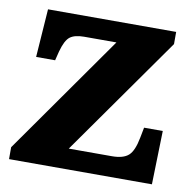

<svg xmlns="http://www.w3.org/2000/svg" viewBox="-66 -602 667 667"><g transform="rotate(10 268.0 -268.0)"><path d="M8 0V-42L305 -464H191Q158 -464 141.5 -451.5Q125 -439 114 -398L106 -366H39L51 -536H503V-493L206 -72H358Q398 -72 416.5 -88.5Q435 -105 444 -153L451 -189H517L512 0Z"/></g></svg>

Font: Noto Serif Hebrew ExtraBold
Style: Regular
Weight: 800
Version: Version 2.003